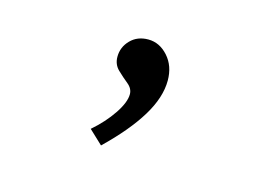

<svg xmlns="http://www.w3.org/2000/svg" viewBox="-50 -199 664 459"><g transform="rotate(15 281.5 31.0)"><path d="M225 168 191 136Q221 110 240.5 81Q260 52 260 32Q260 18 247 7.5Q234 -3 221 -15.5Q208 -28 208 -47Q208 -71 225 -88.5Q242 -106 269 -106Q297 -106 318 -82.5Q339 -59 339 -23Q339 19 310 66.5Q281 114 225 168Z"/></g></svg>

Font: Inconsolata SemiExpanded Thin
Style: Regular
Weight: 100
Width: 6
Monospace: yes
Designer: Raph Levien, Cyreal, Brenton Simpson
Foundry: Raph Levien, Cyreal, Google
Version: Version 3.100; ttfautohint (v1.8.4.7-5d5b)